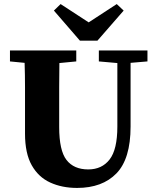

<svg xmlns="http://www.w3.org/2000/svg" viewBox="-20 -905 771 944"><path d="M466 -603V-657H705V-603L622 -596V-283Q622 -124 552.5 -52.5Q483 19 359 19Q285 19 227 -7.5Q169 -34 136 -92.5Q103 -151 103 -248V-357Q103 -416 103 -476Q103 -536 101 -596L29 -603V-657H355V-603L272 -595Q271 -536 271 -476.5Q271 -417 271 -357V-280Q271 -165 307 -118.5Q343 -72 414 -72Q481 -72 519 -121Q557 -170 557 -283V-595ZM278 -885 416 -795 554 -885 588 -853 459 -705H373L245 -853Z"/></svg>

Font: Source Serif Pro
Style: Bold
Weight: 700
Designer: Frank Grießhammer
Foundry: Adobe Systems Incorporated
Version: Version 3.001;hotconv 1.0.111;makeotfexe 2.5.65597